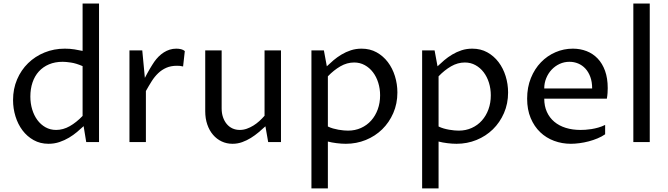

<svg xmlns="http://www.w3.org/2000/svg" viewBox="-20 -802 3774 1084"><path d="M446.3 -428.7Q410.2 -444.3 381.3 -448.7Q352.5 -453.1 334 -453.1Q290.5 -453.1 256.6 -438.7Q222.7 -424.3 199.2 -398.4Q175.8 -372.6 163.6 -336.4Q151.4 -300.3 151.4 -256.8Q151.4 -218.8 161.6 -184.6Q171.9 -150.4 190.9 -124.5Q210 -98.6 236.8 -83.5Q263.7 -68.4 296.9 -68.4Q336.4 -68.4 373.8 -89.6Q411.1 -110.8 446.3 -147.5ZM446.3 -782.2H539.1V0H466.8L452.1 -89.8Q435.5 -74.2 415 -56.9Q394.5 -39.6 369.6 -24.7Q344.7 -9.8 315.7 0Q286.6 9.8 253.9 9.8Q207 9.8 169.9 -11Q132.8 -31.7 106.9 -66.2Q81.1 -100.6 67.4 -145Q53.7 -189.5 53.7 -237.3Q53.7 -300.3 76.4 -353.5Q99.1 -406.7 138.7 -445.3Q178.2 -483.9 231.4 -505.6Q284.7 -527.3 345.7 -527.3Q375 -527.3 400.6 -523.2Q426.3 -519 446.3 -514.6Z M710.9 -517.6H783.2L797.9 -362.3Q804.2 -374.5 811.3 -387.5Q818.4 -400.4 825.4 -412.6Q832.5 -424.8 839.4 -435.5Q846.2 -446.3 851.6 -454.1Q862.3 -469.2 875.7 -482.7Q889.2 -496.1 904.8 -506.1Q920.4 -516.1 938 -521.7Q955.6 -527.3 975.6 -527.3Q989.7 -527.3 1002.4 -524.2Q1015.1 -521 1023.4 -513.7L1013.7 -426.8Q1004.9 -429.2 996.3 -429.9Q987.8 -430.7 979.5 -430.7Q944.8 -430.7 919.2 -419.4Q893.6 -408.2 873.3 -388.9Q853 -369.6 836.7 -343.8Q820.3 -317.9 803.7 -288.1V0H710.9Z M1138.7 -517.6H1231.4V-189.5Q1231.4 -162.6 1239 -140.4Q1246.6 -118.2 1260 -102.1Q1273.4 -85.9 1292.2 -77.1Q1311 -68.4 1334 -68.4Q1354 -68.4 1373.3 -75.2Q1392.6 -82 1410.4 -93Q1428.2 -104 1444.1 -118.4Q1460 -132.8 1473.6 -148.4V-517.6H1566.4V0H1494.1L1478.5 -88.9Q1460.4 -72.3 1439.9 -54.9Q1419.4 -37.6 1396.2 -23.2Q1373 -8.8 1347.2 0.5Q1321.3 9.8 1293 9.8Q1259.8 9.8 1231.7 -3.4Q1203.6 -16.6 1182.9 -40.8Q1162.1 -64.9 1150.4 -98.9Q1138.7 -132.8 1138.7 -173.8Z M1831.1 -87.9Q1844.7 -81.1 1860.1 -76.7Q1875.5 -72.3 1890.9 -69.6Q1906.2 -66.9 1920.4 -65.7Q1934.6 -64.5 1944.8 -64.5Q1984.9 -64.5 2018.3 -79.6Q2051.8 -94.7 2075.7 -121.6Q2099.6 -148.4 2112.8 -184.8Q2126 -221.2 2126 -263.7Q2126 -301.3 2115.5 -335Q2105 -368.7 2085.7 -394Q2066.4 -419.4 2039.3 -434.3Q2012.2 -449.2 1979.5 -449.2Q1939 -449.2 1901.6 -427.5Q1864.3 -405.8 1831.1 -371.1ZM1825.2 -427.7Q1842.3 -444.3 1863 -461.9Q1883.8 -479.5 1908.2 -494.1Q1932.6 -508.8 1960.9 -518.1Q1989.3 -527.3 2021.5 -527.3Q2068.8 -527.3 2106.2 -506.6Q2143.6 -485.8 2169.7 -451.4Q2195.8 -417 2209.7 -372.3Q2223.6 -327.6 2223.6 -279.8Q2223.6 -216.8 2200.4 -163.6Q2177.2 -110.4 2137.7 -71.8Q2098.1 -33.2 2045.2 -11.7Q1992.2 9.8 1932.6 9.8Q1908.2 9.8 1880.4 6.3Q1852.5 2.9 1831.1 -2.9V261.7H1738.3V-517.6H1808.6Z M2456.1 -87.9Q2469.7 -81.1 2485.1 -76.7Q2500.5 -72.3 2515.9 -69.6Q2531.2 -66.9 2545.4 -65.7Q2559.6 -64.5 2569.8 -64.5Q2609.9 -64.5 2643.3 -79.6Q2676.8 -94.7 2700.7 -121.6Q2724.6 -148.4 2737.8 -184.8Q2751 -221.2 2751 -263.7Q2751 -301.3 2740.5 -335Q2730 -368.7 2710.7 -394Q2691.4 -419.4 2664.3 -434.3Q2637.2 -449.2 2604.5 -449.2Q2564 -449.2 2526.6 -427.5Q2489.3 -405.8 2456.1 -371.1ZM2450.2 -427.7Q2467.3 -444.3 2488 -461.9Q2508.8 -479.5 2533.2 -494.1Q2557.6 -508.8 2585.9 -518.1Q2614.3 -527.3 2646.5 -527.3Q2693.8 -527.3 2731.2 -506.6Q2768.6 -485.8 2794.7 -451.4Q2820.8 -417 2834.7 -372.3Q2848.6 -327.6 2848.6 -279.8Q2848.6 -216.8 2825.4 -163.6Q2802.2 -110.4 2762.7 -71.8Q2723.1 -33.2 2670.2 -11.7Q2617.2 9.8 2557.6 9.8Q2533.2 9.8 2505.4 6.3Q2477.5 2.9 2456.1 -2.9V261.7H2363.3V-517.6H2433.6Z M3396.5 -43.9Q3377.9 -30.8 3353.8 -20.8Q3329.6 -10.7 3303.7 -3.9Q3277.8 2.9 3251.7 6.3Q3225.6 9.8 3203.1 9.8Q3153.3 9.8 3108.4 -6.8Q3063.5 -23.4 3029.8 -55.7Q2996.1 -87.9 2976.1 -135.5Q2956.1 -183.1 2956.1 -245.1Q2956.1 -309.1 2977.3 -361.3Q2998.5 -413.6 3034.2 -450.4Q3069.8 -487.3 3116.5 -507.3Q3163.1 -527.3 3214.4 -527.3Q3255.9 -527.3 3291.7 -513.4Q3327.6 -499.5 3354.2 -471.7Q3380.9 -443.8 3396 -402.1Q3411.1 -360.4 3411.1 -304.7Q3411.1 -293.5 3410.2 -277.8Q3409.2 -262.2 3406.2 -245.1H3052.7Q3052.7 -203.1 3067.6 -170.2Q3082.5 -137.2 3109.6 -114.5Q3136.7 -91.8 3174.3 -80.1Q3211.9 -68.4 3257.3 -68.4Q3268.6 -68.4 3284.7 -69.3Q3300.8 -70.3 3319.3 -73.2Q3337.9 -76.2 3357.9 -81.8Q3377.9 -87.4 3396.5 -96.7ZM3323.2 -302.7Q3323.2 -339.4 3313 -367.4Q3302.7 -395.5 3285.2 -414.6Q3267.6 -433.6 3244.4 -443.4Q3221.2 -453.1 3194.8 -453.1Q3165.5 -453.1 3139.6 -441.2Q3113.8 -429.2 3094.5 -408.7Q3075.2 -388.2 3064 -360.8Q3052.7 -333.5 3052.7 -302.7Z M3555.7 -782.2H3648.4V0H3555.7Z"/></svg>

Font: Proza Libre
Style: Regular
Weight: 400
Designer: Jasper de Waard
Foundry: Jasper de Waard
Version: Version 1.000; ttfautohint (v1.4.1.8-43bc)